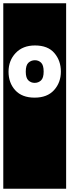

<svg xmlns="http://www.w3.org/2000/svg" viewBox="-30 -937 423 1170"><path d="M-10 -917H373V213H-10ZM181 -342Q258 -342 299.5 -388Q341 -434 341 -501Q341 -567 301.5 -613.5Q262 -660 183 -660Q109 -660 65.5 -614Q22 -568 22 -500Q22 -432 63 -387Q104 -342 181 -342ZM181 -432Q159 -432 143 -447Q127 -462 127 -500Q127 -540 143.5 -555Q160 -570 183 -570Q205 -570 220.5 -555Q236 -540 236 -501Q236 -462 220 -447Q204 -432 181 -432Z"/></svg>

Font: Zilla Slab Highlight
Style: Bold
Weight: 700
Designer: Typotheque Type Foundry
Foundry: Typotheque type foundry
Version: Version 1.1; 2017; ttfautohint (v1.6)